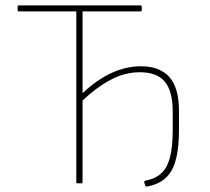

<svg xmlns="http://www.w3.org/2000/svg" viewBox="-20 -675 772 707"><path d="M521 12Q519 12 517.5 11.5Q516 11 515 9L511 -4Q510 -6 511 -7Q512 -8 516 -10Q571 -20 593.5 -62.5Q616 -105 616 -196V-264Q616 -339 587 -374Q558 -409 495 -409Q440 -409 388 -381.5Q336 -354 284 -305V-4Q284 0 280 0H265Q261 0 261 -4V-633H49Q45 -633 45 -637V-651Q45 -655 49 -655H498Q502 -655 502 -651V-637Q502 -633 498 -633H284V-332Q336 -381 390 -406Q444 -431 499 -431Q568 -431 603.5 -391.5Q639 -352 639 -267V-196Q639 -94 611.5 -46.5Q584 1 521 12Z"/></svg>

Font: Sofia Sans Thin
Style: Regular
Weight: 250
Designer: Botio Nikoltchev, Ani Petrova
Foundry: lettersoup
Version: Version 4.101